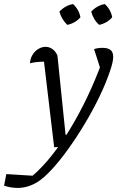

<svg xmlns="http://www.w3.org/2000/svg" viewBox="-102 -723 576 943"><path d="M-82 189 -71 132 58 140Q106 99 153.5 39Q201 -21 245.5 -95Q290 -169 329 -251.5Q368 -334 399 -419L400 -357L360 -482Q379 -488 402 -488Q428 -488 441 -477.5Q454 -467 454 -443Q454 -420 439 -376Q419 -316 387 -249.5Q355 -183 315.5 -117Q276 -51 234.5 7Q193 65 153.5 108Q114 151 82 171Q35 200 -16 200Q-48 200 -82 189ZM164 0 109 -463 133 -421Q94 -420 76.5 -418Q59 -416 45 -412Q47 -437 58.5 -455Q70 -473 87 -483Q104 -493 122 -493Q140 -493 155.5 -482Q171 -471 180 -451L220 -61H254L214 -2ZM257 -703Q271 -690 280.5 -673Q290 -656 293 -638Q281 -624 263.5 -614Q246 -604 228 -601Q214 -615 204 -632Q194 -649 190 -666Q204 -681 221 -690.5Q238 -700 257 -703ZM413 -703Q428 -689 437 -672.5Q446 -656 449 -638Q436 -623 419 -613.5Q402 -604 385 -601Q371 -613 361 -630Q351 -647 346 -666Q360 -681 377 -690.5Q394 -700 413 -703Z"/></svg>

Font: Piazzolla Thin
Style: Italic
Weight: 400
Italic angle: -11.3°
Version: Version 2.005